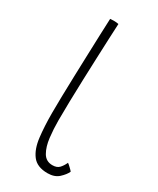

<svg xmlns="http://www.w3.org/2000/svg" viewBox="-189 -775 700 850"><g transform="rotate(30 161.0 -350.0)"><path d="M296.5 -41Q288 -22.5 267 -3.2Q246 16 210.5 16Q157 16 132.5 -16Q108 -48 101.5 -102.8Q95 -157.5 95 -225.5Q95 -258.5 96 -307.5Q97 -356.5 98.8 -413.5Q100.5 -470.5 102.5 -527.2Q104.5 -584 106.2 -633Q108 -682 109.5 -714.5Q119.5 -715.5 128 -715.5Q135 -715.5 141.5 -714.8Q148 -714 152.5 -713Q151 -685 149 -639Q147 -593 144.8 -537Q142.5 -481 140.5 -421.8Q138.5 -362.5 137.2 -307.8Q136 -253 136 -210.5Q136 -167 141 -124.5Q146 -82 162.2 -53.8Q178.5 -25.5 211.5 -25.5Q234.5 -25.5 246.2 -38Q258 -50.5 266.5 -69.5Q269.5 -67.5 274 -63.8Q278.5 -60 283.2 -55.2Q288 -50.5 291.8 -46.8Q295.5 -43 296.5 -41Z"/></g></svg>

Font: Grandstander Thin Thin
Style: Regular
Weight: 250
Version: Version 1.200